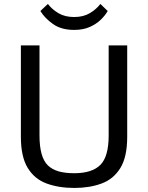

<svg xmlns="http://www.w3.org/2000/svg" viewBox="-20 -929 741 961"><path d="M352.1 11.7Q273.9 11.7 213.4 -10.5Q152.8 -32.7 118.7 -88.6Q84.5 -144.5 84.5 -244.6V-701.7H177.7V-250.5Q177.7 -142.6 219.2 -101.6Q240.7 -80.6 273.4 -71.3Q306.2 -62 351.6 -62Q440.4 -62 482.2 -103.5Q523.9 -145 523.9 -250.5V-701.7H616.7V-244.1Q616.7 -143.6 582.3 -87.9Q547.9 -32.2 488 -10.3Q428.2 11.7 352.1 11.7ZM351.1 -779.3Q286.6 -779.3 245.1 -808.8Q203.6 -838.4 182.1 -874L219.7 -909.2Q241.2 -881.3 273.4 -862.5Q305.7 -843.8 351.1 -843.8Q397.5 -843.8 429.9 -863.3Q462.4 -882.8 482.4 -909.2L519 -874Q506.8 -852.1 484.4 -830.3Q461.9 -808.6 429 -793.9Q396 -779.3 351.1 -779.3Z"/></svg>

Font: Mako
Style: Regular
Weight: 400
Designer: vernon adams
Foundry: vernon adams
Version: Version 1.100; ttfautohint (v1.8.4.7-5d5b);gftools[0.9.33]